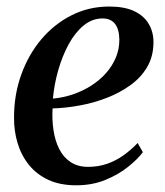

<svg xmlns="http://www.w3.org/2000/svg" viewBox="-20 -557 506 588"><path d="M417.5 -91Q402.5 -70.5 373.2 -46.8Q344 -23 303.2 -6.2Q262.5 10.5 213.5 10.5Q164 10.5 128 -6.2Q92 -23 68.5 -52.2Q45 -81.5 33.8 -119Q22.5 -156.5 23 -198Q23 -267 45 -328.2Q67 -389.5 106.2 -436.2Q145.5 -483 198.8 -510Q252 -537 314.5 -537Q361 -537 390.8 -523Q420.5 -509 435.2 -484.2Q450 -459.5 450 -428Q450 -385 431 -352.2Q412 -319.5 379.2 -296Q346.5 -272.5 306.2 -257Q266 -241.5 223 -233.8Q180 -226 141 -225Q139 -190.5 143.8 -158.5Q148.5 -126.5 161.2 -101Q174 -75.5 196 -60.8Q218 -46 250 -46Q280.5 -46 307.5 -55.2Q334.5 -64.5 358 -81.2Q381.5 -98 401.5 -119ZM294 -500.5Q262.5 -500.5 236.2 -479Q210 -457.5 190.5 -421.8Q171 -386 158.5 -342.5Q146 -299 142 -255Q174 -258 204 -268.2Q234 -278.5 259.8 -295Q285.5 -311.5 304.8 -333.2Q324 -355 334.8 -380.8Q345.5 -406.5 345.5 -435.5Q345 -468 332 -484.2Q319 -500.5 294 -500.5Z"/></svg>

Font: Merriweather 96pt Medium
Style: Italic
Weight: 500
Italic angle: -7.8°
Version: Version 2.101